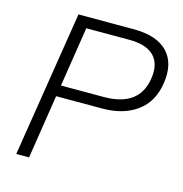

<svg xmlns="http://www.w3.org/2000/svg" viewBox="-105 -801 854 897"><g transform="rotate(15 322.0 -352.5)"><path d="M53 0 165 -705H432Q545 -705 597 -650Q649 -595 633 -496Q619 -405 553.5 -357Q488 -309 385 -309H163L115 0ZM172 -363H379Q549 -363 571 -502Q583 -575 545.5 -613.5Q508 -652 425 -652H217Z"/></g></svg>

Font: Mulish Light
Style: Italic
Weight: 300
Italic angle: -9°
Designer: Vernon Adams
Foundry: Vernon Adams
Version: Version 3.603; ttfautohint (v1.8.3)